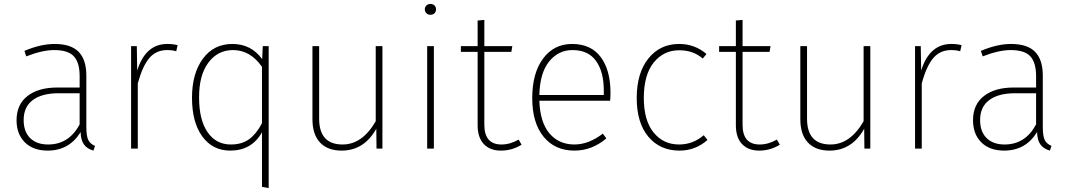

<svg xmlns="http://www.w3.org/2000/svg" viewBox="-20 -754 5423 974"><path d="M418 -111Q418 -63 428 -43.5Q438 -24 462 -14L454 10Q422 1 406 -21Q390 -43 389 -84Q331 10 222 10Q148 10 106 -32Q64 -74 64 -144Q64 -224 119.5 -267Q175 -310 270 -310H384V-368Q384 -436 355 -468Q326 -500 255 -500Q195 -500 113 -468L104 -496Q187 -531 257 -531Q340 -531 379 -491Q418 -451 418 -371ZM224 -21Q330 -21 384 -123V-281H277Q193 -281 146.5 -246.5Q100 -212 100 -145Q100 -86 133 -53.5Q166 -21 224 -21Z M829 -531Q857 -531 881 -525L874 -494Q855 -500 828 -500Q772 -500 737.5 -459.5Q703 -419 679 -331V0H645V-520H674L676 -396Q718 -531 829 -531Z M1313 -520H1343V200L1309 194V-83Q1257 10 1148 10Q1059 10 1006.5 -61.5Q954 -133 954 -258Q954 -381 1009 -456Q1064 -531 1159 -531Q1254 -531 1310 -454ZM1151 -21Q1207 -21 1244 -48Q1281 -75 1309 -129V-415Q1250 -500 1162 -500Q1084 -500 1036.5 -435.5Q989 -371 990 -258Q990 -146 1033 -83.5Q1076 -21 1151 -21Z M1920 -520V0H1890L1889 -101Q1827 10 1713 10Q1642 10 1603.5 -31Q1565 -72 1565 -149V-520H1599V-152Q1599 -21 1718 -21Q1818 -21 1886 -139V-520Z M2163 -734Q2177 -734 2184.5 -726Q2192 -718 2192 -707Q2192 -695 2184.5 -687Q2177 -679 2163 -679Q2151 -679 2143 -687Q2135 -695 2135 -707Q2135 -718 2143 -726Q2151 -734 2163 -734ZM2181 -520V0H2147V-520Z M2611 -46 2626 -20Q2578 10 2521 10Q2466 10 2434.5 -23Q2403 -56 2403 -119V-491H2318V-520H2403V-650L2437 -653V-520H2579L2574 -491H2437V-121Q2437 -21 2524 -21Q2568 -21 2611 -46Z M3077 -283Q3077 -261 3075 -243H2716Q2720 -132 2768 -76.5Q2816 -21 2894 -21Q2966 -21 3038 -76L3056 -52Q2983 10 2894 10Q2795 10 2737.5 -60.5Q2680 -131 2680 -256Q2680 -383 2735 -457Q2790 -531 2882 -531Q2978 -531 3027.5 -464.5Q3077 -398 3077 -283ZM3043 -272V-295Q3043 -390 3003.5 -445Q2964 -500 2884 -500Q2813 -500 2766 -442.5Q2719 -385 2716 -272Z M3425 -531Q3505 -531 3564 -480L3545 -457Q3497 -499 3426 -499Q3346 -499 3296 -436.5Q3246 -374 3246 -257Q3246 -143 3295.5 -82Q3345 -21 3425 -21Q3495 -21 3550 -68L3569 -44Q3508 10 3427 10Q3328 10 3269 -60.5Q3210 -131 3210 -257Q3210 -383 3269 -457Q3328 -531 3425 -531Z M3921 -46 3936 -20Q3888 10 3831 10Q3776 10 3744.5 -23Q3713 -56 3713 -119V-491H3628V-520H3713V-650L3747 -653V-520H3889L3884 -491H3747V-121Q3747 -21 3834 -21Q3878 -21 3921 -46Z M4395 -520V0H4365L4364 -101Q4302 10 4188 10Q4117 10 4078.5 -31Q4040 -72 4040 -149V-520H4074V-152Q4074 -21 4193 -21Q4293 -21 4361 -139V-520Z M4806 -531Q4834 -531 4858 -525L4851 -494Q4832 -500 4805 -500Q4749 -500 4714.5 -459.5Q4680 -419 4656 -331V0H4622V-520H4651L4653 -396Q4695 -531 4806 -531Z M5270 -111Q5270 -63 5280 -43.5Q5290 -24 5314 -14L5306 10Q5274 1 5258 -21Q5242 -43 5241 -84Q5183 10 5074 10Q5000 10 4958 -32Q4916 -74 4916 -144Q4916 -224 4971.5 -267Q5027 -310 5122 -310H5236V-368Q5236 -436 5207 -468Q5178 -500 5107 -500Q5047 -500 4965 -468L4956 -496Q5039 -531 5109 -531Q5192 -531 5231 -491Q5270 -451 5270 -371ZM5076 -21Q5182 -21 5236 -123V-281H5129Q5045 -281 4998.5 -246.5Q4952 -212 4952 -145Q4952 -86 4985 -53.5Q5018 -21 5076 -21Z"/></svg>

Font: Fira Sans UltraLight
Style: Regular
Weight: 200
Designer: Carrois Corporate & Edenspiekermann AG
Foundry: Carrois Corporate GbR & Edenspiekermann AG
Version: Version 4.106;PS 004.106;hotconv 1.0.70;makeotf.lib2.5.58329